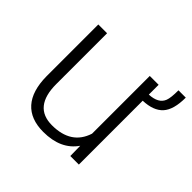

<svg xmlns="http://www.w3.org/2000/svg" viewBox="-146 -733 899 899"><g transform="rotate(45 303.0 -283.5)"><path d="M606 -575.7Q606 -495.6 574 -460.4Q542 -425.3 473.6 -422.9V0H417L416 -66.9Q363.3 9.8 247.6 9.8Q163.1 9.8 119.1 -39.3Q75.2 -88.4 74.2 -184.6V-528.3H132.3V-191.9Q132.3 -41 254.4 -41Q381.3 -41 415 -146V-528.3H473.6V-463.4Q534.7 -466.3 549.8 -505.9Q557.6 -525.9 557.6 -575.7Z"/></g></svg>

Font: Roboto-Light
Style: Regular
Weight: 300
Designer: Google
Version: Version 2.137; 2017